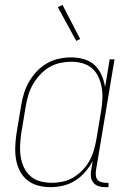

<svg xmlns="http://www.w3.org/2000/svg" viewBox="-20 -765 540 793"><path d="M188 8Q161 8 136 1Q111 -6 92 -21.5Q73 -37 61.5 -60Q50 -83 46 -108Q42 -133 43 -159.5Q44 -186 48 -213L68 -333Q72 -358 80 -382.5Q88 -407 101.5 -430Q115 -453 133.5 -472Q152 -491 175 -504Q198 -517 223.5 -522.5Q249 -528 274 -528Q301 -528 327 -520.5Q353 -513 371 -496Q389 -479 399.5 -455Q410 -431 414 -405L433 -520H453L376 -59Q375 -49 376 -39.5Q377 -30 382.5 -23Q388 -16 397.5 -13Q407 -10 416 -10H428V8H413Q400 8 387.5 4Q375 0 366.5 -9.5Q358 -19 356 -32Q354 -45 356 -59L363 -100Q350 -76 331.5 -54.5Q313 -33 289.5 -18.5Q266 -4 240 2Q214 8 188 8ZM194 -10Q217 -10 240 -15Q263 -20 283.5 -32.5Q304 -45 321 -62.5Q338 -80 349.5 -101Q361 -122 367.5 -144Q374 -166 378 -189L398 -309Q402 -333 403 -357Q404 -381 400 -403.5Q396 -426 386.5 -447Q377 -468 360.5 -482.5Q344 -497 321.5 -503.5Q299 -510 275 -510Q252 -510 228.5 -505Q205 -500 184.5 -488Q164 -476 147 -458Q130 -440 117.5 -419Q105 -398 98 -375.5Q91 -353 87 -330L67 -210Q64 -186 63 -162Q62 -138 66 -115Q70 -92 80 -71.5Q90 -51 107 -36.5Q124 -22 147 -16Q170 -10 194 -10ZM295 -596 219 -735 238 -745 311 -604Z"/></svg>

Font: Iosevka Curly Slab Thin
Style: Italic
Weight: 100
Italic angle: -9°
Monospace: yes
Designer: Belleve Invis
Foundry: Belleve Invis
Version: Version 22.1.2; ttfautohint (v1.8.4)